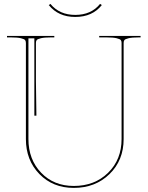

<svg xmlns="http://www.w3.org/2000/svg" viewBox="-20 -940 740 963"><path d="M357.4 -865.2Q437.5 -865.2 481.9 -920.4L490.7 -914.6Q443.4 -855 357.4 -855Q272.5 -855 224.6 -914.6L232.9 -920.4Q278.3 -865.2 357.4 -865.2ZM15.1 -759.8H252.4V-752.4H234.9Q202.6 -752.4 185.3 -748.3Q168 -744.1 164.1 -739Q160.2 -733.9 160.2 -725.1V-533.7L162.6 -359.9H152.3V-747.6H122.6V-242.7Q122.6 -140.1 186.3 -73.7Q250 -7.3 350.1 -7.3Q454.6 -7.3 522.2 -73.5Q589.8 -139.6 589.8 -242.7V-725.1Q589.8 -733.9 585.9 -739Q582 -744.1 564.7 -748.3Q547.4 -752.4 515.1 -752.4H477.5V-759.8H685.1V-752.4H674.8Q642.6 -752.4 625.2 -748.3Q607.9 -744.1 604 -739Q600.1 -733.9 600.1 -725.1V-242.7Q600.1 -135.7 529.1 -66.7Q458 2.4 350.1 2.4Q245.1 2.4 177.5 -67.1Q109.9 -136.7 109.9 -242.7V-724.1Q109.9 -733.4 106 -738.8Q102.1 -744.1 84.7 -748.3Q67.4 -752.4 35.2 -752.4H15.1Z"/></svg>

Font: ZnikomitNo25
Style: Regular
Weight: 100
Designer: gluk
Foundry: gluk
Version: Version 0.56